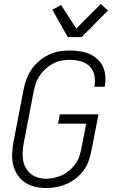

<svg xmlns="http://www.w3.org/2000/svg" viewBox="-20 -937 590 969"><path d="M212 12Q183 12 155 5Q127 -2 104.5 -17.5Q82 -33 67 -56.5Q52 -80 46 -107.5Q40 -135 41.5 -165Q43 -195 49 -225L99 -485Q104 -511 113.5 -537Q123 -563 139 -586.5Q155 -610 177.5 -629Q200 -648 225.5 -660.5Q251 -673 277.5 -677.5Q304 -682 330 -682Q356 -682 381.5 -678.5Q407 -675 429.5 -665.5Q452 -656 470 -640Q488 -624 498.5 -602.5Q509 -581 511.5 -555.5Q514 -530 509 -504L508 -499H456L457 -503Q462 -531 456 -558Q450 -585 431.5 -603Q413 -621 386 -628Q359 -635 331 -635Q310 -635 289 -631Q268 -627 248 -616.5Q228 -606 211 -590.5Q194 -575 181 -556Q168 -537 161 -516.5Q154 -496 150 -476L100 -216Q96 -194 94.5 -172Q93 -150 96.5 -129Q100 -108 110 -90Q120 -72 135.5 -59.5Q151 -47 171.5 -41Q192 -35 214 -35Q235 -35 256 -40Q277 -45 296.5 -54.5Q316 -64 333.5 -79.5Q351 -95 363.5 -114Q376 -133 382 -153.5Q388 -174 392 -194L415 -313H273L282 -360H477L443 -185Q438 -159 430 -133Q422 -107 406 -83Q390 -59 367.5 -40.5Q345 -22 319 -10Q293 2 266 7Q239 12 212 12ZM322 -750 244 -888 288 -912 365 -793 489 -917 525 -884 392 -750Z"/></svg>

Font: Lode Dark
Style: Italic
Weight: 400
Italic angle: -11°
Monospace: yes
Designer: Belleve Invis
Foundry: Belleve Invis
Version: Version 29.2.0; ttfautohint (v1.8.3)